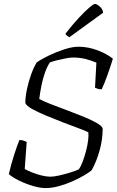

<svg xmlns="http://www.w3.org/2000/svg" viewBox="-20 -958 598 978"><path d="M212 0Q184 0 147 -11Q110 -22 76.5 -38.5Q43 -55 25 -71Q36 -120 52 -169.5Q68 -219 79 -245Q91 -245 100.5 -241.5Q110 -238 116 -235L106 -97Q122 -88 145 -79Q168 -70 192.5 -64Q217 -58 237 -58Q255 -58 283 -64.5Q311 -71 338.5 -79.5Q366 -88 381 -95Q392 -110 401.5 -135.5Q411 -161 418.5 -190Q426 -219 429 -244Q432 -269 430 -284Q415 -292 379.5 -305Q344 -318 300 -335Q256 -352 214 -369.5Q172 -387 142.5 -403.5Q113 -420 109 -434Q109 -465 117.5 -504.5Q126 -544 139 -580Q152 -616 167 -640Q191 -657 229.5 -675.5Q268 -694 308.5 -707Q349 -720 380 -720Q429 -720 477.5 -701.5Q526 -683 555 -659Q542 -616 526 -572Q510 -528 498 -503Q486 -503 477 -506Q468 -509 464 -511L471 -639Q445 -650 416 -657.5Q387 -665 351 -665Q338 -665 316.5 -661Q295 -657 272.5 -651.5Q250 -646 234 -640Q220 -619 209 -588Q198 -557 191 -521.5Q184 -486 180 -454Q197 -444 234 -429.5Q271 -415 315.5 -398.5Q360 -382 402 -365Q444 -348 472 -332Q500 -316 503 -303Q503 -248 487.5 -192Q472 -136 447 -91Q433 -79 406.5 -63.5Q380 -48 347 -33.5Q314 -19 279 -9.5Q244 0 212 0ZM333 -768Q327 -772 320 -777.5Q313 -783 314 -787Q349 -832 381 -866.5Q413 -901 435 -919.5Q457 -938 463 -938Q473 -938 488.5 -924.5Q504 -911 505 -893Z"/></svg>

Font: Texturina 72pt 72pt ExtraLight
Style: Italic
Weight: 200
Italic angle: -11°
Designer: Guillermo Torres Carreño
Foundry: Omnibus-Type
Version: Version 1.002; ttfautohint (v1.8.3)